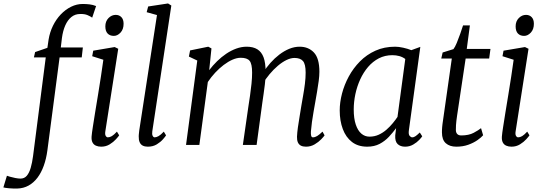

<svg xmlns="http://www.w3.org/2000/svg" viewBox="-124 -838 3142 1110"><path d="M157 -609.5Q164 -652 182.2 -689.2Q200.5 -726.5 227.5 -754.8Q254.5 -783 287 -799Q319.5 -815 354 -815Q373.5 -815 393.2 -812.8Q413 -810.5 431.5 -803L409 -736Q399.5 -743 382.2 -750.5Q365 -758 338.5 -757Q310 -757 288.5 -739.5Q267 -722 253.2 -690.8Q239.5 -659.5 234 -618L227.5 -563.5H355L348.5 -506H220.5L150 31Q143.5 80 129 120.2Q114.5 160.5 92.5 189.5Q70.5 218.5 41.2 234.8Q12 251 -24 252Q-48 252.5 -71 250.5Q-94 248.5 -104.5 245.5L-84 178Q-81 179.5 -67.2 183.5Q-53.5 187.5 -36 191Q-18.5 194.5 -5.5 194.5Q17 194.5 31 178Q45 161.5 53.5 132.2Q62 103 67 65L140.5 -506H72L79 -537L150 -561.5ZM461 10Q444 10 430.8 4.2Q417.5 -1.5 410.8 -14.5Q404 -27.5 405.5 -49Q407 -68 412.8 -104.8Q418.5 -141.5 426.2 -189.5Q434 -237.5 442.8 -290.5Q451.5 -343.5 459.5 -395.8Q467.5 -448 473.5 -492.5L409 -513L415 -545L539 -566L559.5 -556L485 -79Q482 -61 487.2 -52.5Q492.5 -44 499.5 -44Q510.5 -44 522.8 -51.2Q535 -58.5 552 -77L565 -55.5Q560.5 -48.5 546.2 -32.8Q532 -17 510.2 -3.5Q488.5 10 461 10ZM534 -630.5Q511.5 -630.5 498.2 -644.2Q485 -658 485 -685.5Q485 -715 503.2 -733.5Q521.5 -752 545 -752Q565 -752 577.8 -738.8Q590.5 -725.5 590.5 -700.5Q590.5 -668.5 572.8 -649.5Q555 -630.5 534 -630.5Z M756.5 -79Q754 -62 758.5 -53Q763 -44 770 -44Q780 -44 792.5 -51Q805 -58 823 -77L836 -55.5Q832 -48.5 818.2 -32.8Q804.5 -17 782.5 -3.5Q760.5 10 730.5 10Q713.5 10 701.5 4Q689.5 -2 683.5 -15.5Q677.5 -29 678 -50.5Q678 -54 678.5 -60Q679 -66 679.8 -72.5Q680.5 -79 681 -83.5L783.5 -751L724 -767.5L732.5 -800.5L847.5 -818L866.5 -806Z M1098.5 -558 1085.5 -432.5Q1106 -459.5 1131 -484Q1156 -508.5 1184.2 -527.5Q1212.5 -546.5 1242.2 -557.2Q1272 -568 1302 -568Q1339.5 -568 1363.8 -553Q1388 -538 1399.8 -506.5Q1411.5 -475 1411.5 -424.5Q1411.5 -421 1411.2 -417.2Q1411 -413.5 1411 -410Q1411 -406.5 1410.5 -402.5L1397 -418Q1415.5 -447.5 1439.5 -474.5Q1463.5 -501.5 1491 -522.5Q1518.5 -543.5 1548.2 -555.8Q1578 -568 1608.5 -568Q1659 -568 1690.8 -534.5Q1722.5 -501 1722.5 -423Q1722.5 -400 1718.5 -369.8Q1714.5 -339.5 1709 -307.5Q1703.5 -275.5 1698.5 -247Q1694 -221.5 1688.8 -192Q1683.5 -162.5 1679.5 -133Q1675.5 -103.5 1673.5 -78.5Q1672.5 -62 1675 -53Q1677.5 -44 1685 -44Q1697 -44 1709.8 -51.8Q1722.5 -59.5 1740.5 -77L1752.5 -55.5Q1748 -48.5 1733 -32.8Q1718 -17 1695.2 -3.5Q1672.5 10 1645 10Q1627 10 1615.2 3.8Q1603.5 -2.5 1598 -15.2Q1592.5 -28 1593 -47.5Q1594 -71 1598.2 -101.5Q1602.5 -132 1608 -164.2Q1613.5 -196.5 1618 -225.5Q1622.5 -253 1628.5 -286.2Q1634.5 -319.5 1638.8 -353.8Q1643 -388 1643 -418Q1643 -468 1627.2 -485.5Q1611.5 -503 1578.5 -503Q1557 -503 1532.2 -491Q1507.5 -479 1482.5 -457.8Q1457.5 -436.5 1434.8 -409.5Q1412 -382.5 1394.5 -352.5L1412 -400Q1410.5 -376.5 1407.2 -349.8Q1404 -323 1400.2 -296.8Q1396.5 -270.5 1393 -247L1359.5 0H1280L1312 -222.5Q1316.5 -251 1321.5 -285.2Q1326.5 -319.5 1330 -354Q1333.5 -388.5 1333.5 -418Q1333.5 -468.5 1319.2 -486.2Q1305 -504 1267.5 -504Q1245.5 -504 1220.2 -493Q1195 -482 1169.2 -462.5Q1143.5 -443 1120 -417.8Q1096.5 -392.5 1077.5 -364L1028.5 0H951.5L1016.5 -488L968 -511L975 -546.5L1080 -568Z M2240 -86Q2236.5 -61.5 2244 -52.8Q2251.5 -44 2259 -44Q2269 -44 2279 -51.2Q2289 -58.5 2303 -72L2317 -50Q2313.5 -44 2300 -29.5Q2286.5 -15 2265.2 -2.5Q2244 10 2218 10Q2191 10 2175 -5Q2159 -20 2161 -56L2166 -97Q2147.5 -72 2124.5 -47.2Q2101.5 -22.5 2070.8 -6.2Q2040 10 1999 10Q1946 10 1910.8 -17.2Q1875.5 -44.5 1857.8 -92Q1840 -139.5 1840 -200Q1840 -246 1853.2 -297Q1866.5 -348 1892.5 -396Q1918.5 -444 1957 -483Q1995.5 -522 2046.5 -545Q2097.5 -568 2160.5 -568Q2181 -568 2207 -562.2Q2233 -556.5 2254 -548L2306 -567ZM2219 -497Q2203.5 -508.5 2184.5 -513.8Q2165.5 -519 2144.5 -519Q2101.5 -519 2066.2 -500.8Q2031 -482.5 2004 -451Q1977 -419.5 1958.5 -379Q1940 -338.5 1930.5 -293.8Q1921 -249 1921 -205Q1921 -153 1932.8 -118Q1944.5 -83 1965 -65.5Q1985.5 -48 2012 -48Q2041 -48 2065.5 -59.2Q2090 -70.5 2110.2 -88.2Q2130.5 -106 2146.5 -125.5Q2162.5 -145 2174 -162Z M2518.5 -169.5Q2516 -152.5 2514.5 -139.5Q2513 -126.5 2512.2 -114.2Q2511.5 -102 2511.5 -86.5Q2511.5 -72 2519.2 -63.5Q2527 -55 2542.5 -55Q2586 -55 2614.5 -70.2Q2643 -85.5 2657 -97L2669 -56Q2658.5 -43.5 2636.5 -28Q2614.5 -12.5 2583.5 -1.2Q2552.5 10 2514 10Q2476 10 2453.5 -9.8Q2431 -29.5 2431 -72.5Q2431 -79 2431.2 -86.5Q2431.5 -94 2432.2 -102.5Q2433 -111 2434 -119.8Q2435 -128.5 2436.5 -137.5L2488 -499.5H2427L2435 -534.5L2497.5 -554Q2506.5 -565.5 2516.8 -590.2Q2527 -615 2536.8 -642.8Q2546.5 -670.5 2553 -691H2592.5L2574.5 -555H2711.5L2704 -499.5H2568Z M2833 10Q2816 10 2802.8 4.2Q2789.5 -1.5 2782.8 -14.5Q2776 -27.5 2777.5 -49Q2779 -68 2784.8 -104.8Q2790.5 -141.5 2798.2 -189.5Q2806 -237.5 2814.8 -290.5Q2823.5 -343.5 2831.5 -395.8Q2839.5 -448 2845.5 -492.5L2781 -513L2787 -545L2911 -566L2931.5 -556L2857 -79Q2854 -61 2859.2 -52.5Q2864.5 -44 2871.5 -44Q2882.5 -44 2894.8 -51.2Q2907 -58.5 2924 -77L2937 -55.5Q2932.5 -48.5 2918.2 -32.8Q2904 -17 2882.2 -3.5Q2860.5 10 2833 10ZM2906 -630.5Q2883.5 -630.5 2870.2 -644.2Q2857 -658 2857 -685.5Q2857 -715 2875.2 -733.5Q2893.5 -752 2917 -752Q2937 -752 2949.8 -738.8Q2962.5 -725.5 2962.5 -700.5Q2962.5 -668.5 2944.8 -649.5Q2927 -630.5 2906 -630.5Z"/></svg>

Font: Merriweather Light
Style: Italic
Weight: 300
Italic angle: -7.8°
Designer: Eben Sorkin
Foundry: Eben Sorkin
Version: Version 2.101